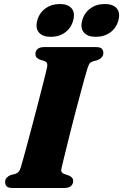

<svg xmlns="http://www.w3.org/2000/svg" viewBox="-20 -934 612 954"><path d="M286 -99.5Q282.5 -86 286.5 -79.2Q290.5 -72.5 299.5 -69.5L321.5 -62Q332.5 -57.5 338 -51Q343.5 -44.5 343.5 -34.5Q343.5 -19 332.5 -9.5Q321.5 0 301 0H42Q20.5 0 13 -8.2Q5.5 -16.5 5.5 -29.5Q5.5 -42.5 13.8 -51.2Q22 -60 32.5 -64L57 -70.5Q67.5 -74.5 73.2 -81.2Q79 -88 84 -105Q89 -121 97.5 -152Q106 -183 116.8 -223.2Q127.5 -263.5 139.5 -308.2Q151.5 -353 163 -397.8Q174.5 -442.5 184.8 -482.2Q195 -522 202.8 -552.8Q210.5 -583.5 214 -599.5Q216.5 -611.5 213.8 -619.2Q211 -627 200 -630.5L177.5 -638Q166.5 -643 161.2 -649.2Q156 -655.5 156 -665.5Q156 -681.5 167 -690.8Q178 -700 199.5 -700H457Q478.5 -700 486 -691.8Q493.5 -683.5 493.5 -671Q493.5 -658 485.5 -649.2Q477.5 -640.5 466 -636L441.5 -629Q430.5 -625.5 425.5 -619Q420.5 -612.5 415 -595.5Q409.5 -578.5 400.2 -545.2Q391 -512 379.5 -468.8Q368 -425.5 355.2 -377.8Q342.5 -330 331 -283.5Q319.5 -237 309.8 -198Q300 -159 293.8 -132.8Q287.5 -106.5 286 -99.5ZM232.5 -751Q191.5 -751 173.2 -772.8Q155 -794.5 165 -832Q175.5 -870.5 205.8 -892.2Q236 -914 277 -914Q318 -914 336 -892.2Q354 -870.5 343.5 -832Q333.5 -795 303.8 -773Q274 -751 232.5 -751ZM456 -751Q415.5 -751 396.8 -772.8Q378 -794.5 388.5 -832Q398.5 -870 428.8 -892Q459 -914 500 -914Q542 -914 560.2 -892.2Q578.5 -870.5 568 -832Q558 -795 528 -773Q498 -751 456 -751Z"/></svg>

Font: Fraunces ExtraBold
Style: Italic
Weight: 800
Italic angle: -16°
Version: Version 1.000;[b76b70a41]